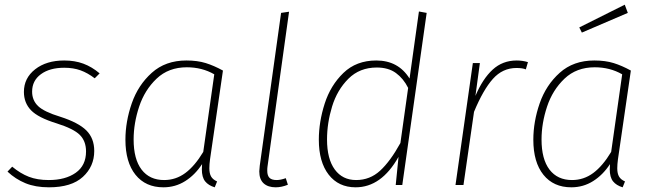

<svg xmlns="http://www.w3.org/2000/svg" viewBox="-20 -789 2784 819"><path d="M405 -476 384 -455Q354 -478 323.5 -489Q293 -500 254 -500Q192 -500 154.5 -472.5Q117 -445 117 -398Q117 -361 142.5 -336.5Q168 -312 237 -291Q315 -266 348.5 -232.5Q382 -199 382 -145Q382 -79 333.5 -34.5Q285 10 189 10Q131 10 88.5 -7.5Q46 -25 12 -57L32 -78Q67 -49 103 -35Q139 -21 188 -21Q259 -21 303 -52Q347 -83 347 -143Q347 -187 320.5 -213.5Q294 -240 221 -263Q143 -287 112.5 -318.5Q82 -350 82 -397Q82 -456 130 -493.5Q178 -531 254 -531Q299 -531 335.5 -517.5Q372 -504 405 -476Z M931 -488 876 -110Q873 -88 873 -71Q873 -49 880.5 -36Q888 -23 906 -15L896 10Q869 2 855 -15.5Q841 -33 841 -67Q841 -81 842 -89Q812 -43 770 -16.5Q728 10 677 10Q601 10 558 -43.5Q515 -97 515 -193Q515 -270 542 -348Q569 -426 627.5 -478.5Q686 -531 775 -531Q822 -531 857.5 -520Q893 -509 931 -488ZM550 -194Q550 -110 584 -65.5Q618 -21 680 -21Q730 -21 770.5 -51Q811 -81 847 -141L894 -472Q842 -502 777 -502Q699 -502 648 -453.5Q597 -405 573.5 -334Q550 -263 550 -194Z M1121 -78Q1120 -72 1120 -61Q1120 -40 1129.5 -30.5Q1139 -21 1160 -21Q1177 -21 1199 -29L1208 -1Q1181 10 1156 10Q1123 10 1104.5 -7Q1086 -24 1086 -58Q1086 -64 1088 -82L1179 -734L1213 -739Z M1800 -734 1696 0H1668L1680 -120Q1607 10 1497 10Q1424 10 1382 -44Q1340 -98 1340 -193Q1340 -269 1365 -347Q1390 -425 1445 -478Q1500 -531 1585 -531Q1679 -531 1727 -454L1767 -740ZM1375 -194Q1375 -111 1408 -66Q1441 -21 1499 -21Q1558 -21 1601.5 -61Q1645 -101 1688 -179L1721 -414Q1701 -454 1669 -477.5Q1637 -501 1587 -501Q1514 -501 1466 -453Q1418 -405 1396.5 -334.5Q1375 -264 1375 -194Z M2232 -524 2223 -493Q2209 -499 2183 -499Q2124 -499 2082.5 -452.5Q2041 -406 2002 -312L1957 0H1923L1997 -520H2027L2008 -380Q2039 -453 2081.5 -492Q2124 -531 2184 -531Q2209 -531 2232 -524Z M2671 -488 2616 -110Q2613 -88 2613 -71Q2613 -49 2620.5 -36Q2628 -23 2646 -15L2636 10Q2609 2 2595 -15.5Q2581 -33 2581 -67Q2581 -81 2582 -89Q2552 -43 2510 -16.5Q2468 10 2417 10Q2341 10 2298 -43.5Q2255 -97 2255 -193Q2255 -270 2282 -348Q2309 -426 2367.5 -478.5Q2426 -531 2515 -531Q2562 -531 2597.5 -520Q2633 -509 2671 -488ZM2290 -194Q2290 -110 2324 -65.5Q2358 -21 2420 -21Q2470 -21 2510.5 -51Q2551 -81 2587 -141L2634 -472Q2582 -502 2517 -502Q2439 -502 2388 -453.5Q2337 -405 2313.5 -334Q2290 -263 2290 -194ZM2658 -734 2462 -650 2451 -672 2645 -769Z"/></svg>

Font: FiraGO UltraLight
Style: Italic
Weight: 200
Italic angle: -8°
Designer: bBox Type GmbH
Foundry: bBox Type GmbH
Version: Version 1.001